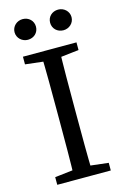

<svg xmlns="http://www.w3.org/2000/svg" viewBox="-129 -912 627 970"><g transform="rotate(-15 185.0 -427.0)"><path d="M92 -746C124 -746 148 -769 148 -800C148 -831 124 -854 92 -854C62 -854 36 -831 36 -800C36 -769 62 -746 92 -746ZM278 -746C308 -746 334 -769 334 -800C334 -831 308 -854 278 -854C246 -854 222 -831 222 -800C222 -769 246 -746 278 -746ZM45 0H325V-40L195 -55H175L45 -40V0ZM137 0H233C230 -103 230 -207 230 -310V-360C230 -465 230 -569 233 -670H137C140 -567 140 -463 140 -360V-310C140 -205 140 -101 137 0ZM45 -630 175 -615H195L325 -630V-670H45V-630Z"/></g></svg>

Font: Source Serif Variable
Style: Regular
Weight: 389
Designer: Frank Grießhammer
Foundry: Adobe Systems Incorporated
Version: Version 3.001;hotconv 1.0.111;makeotfexe 2.5.65597